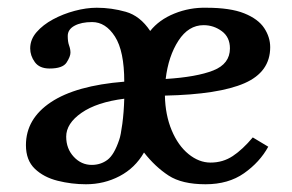

<svg xmlns="http://www.w3.org/2000/svg" viewBox="-20 -464 755 496"><path d="M230 -444Q268 -444 305 -433.5Q342 -423 368 -384Q391 -413 430.5 -429Q470 -445 513 -444Q575 -444 611 -429.5Q647 -415 662.5 -391.5Q678 -368 678 -342Q678 -278 611.5 -249Q545 -220 406 -217Q407 -167 423.5 -127.5Q440 -88 467 -66Q494 -44 524 -44Q556 -44 581.5 -61Q607 -78 633 -109L673 -85Q651 -45 610.5 -16.5Q570 12 511 12Q450 12 415.5 -10.5Q381 -33 352 -70Q329 -30 289 -9Q249 12 202 12Q165 12 129 3Q93 -6 70 -28Q47 -50 47 -89Q47 -157 111.5 -200Q176 -243 301 -253Q301 -332 277 -369.5Q253 -407 218 -407Q190 -407 172.5 -397.5Q155 -388 155 -371Q155 -356 158.5 -346.5Q162 -337 162 -328Q162 -318 152 -302.5Q142 -287 108 -287Q82 -287 70 -303.5Q58 -320 58 -339Q58 -362 74.5 -381Q91 -400 117 -414Q143 -428 173 -436Q203 -444 230 -444ZM506 -399Q467 -399 441 -359Q415 -319 408 -260Q488 -265 531 -282Q574 -299 574 -339Q574 -368 553 -383.5Q532 -399 506 -399ZM288 -103Q292 -114 296 -144Q300 -174 301 -209Q230 -200 190.5 -172.5Q151 -145 151 -111Q151 -80 170.5 -59Q190 -38 217 -38Q240 -38 257.5 -51Q275 -64 288 -103Z"/></svg>

Font: Libertinus Serif SemiBold
Style: Regular
Weight: 600
Designer: Philipp H. Poll, Khaled Hosny
Foundry: Caleb Maclennan
Version: Version 7.051;RELEASE